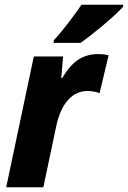

<svg xmlns="http://www.w3.org/2000/svg" viewBox="-20 -786 537 806"><path d="M206 -617 205 -606H318C364 -637 467 -723 497 -758V-766H322C289 -718 245 -659 206 -617ZM6 0H162L216 -256C236 -351 283 -404 347 -404C367 -404 385 -400 398 -395L436 -554C424 -557 408 -559 393 -559C327 -559 282 -528 241 -458H237L245 -549H122Z"/></svg>

Font: Noto Sans SemiCondensed ExtraBold
Style: Italic
Weight: 800
Width: 4
Italic angle: -12°
Designer: Monotype Design Team
Foundry: Monotype Imaging Inc.
Version: Version 2.013